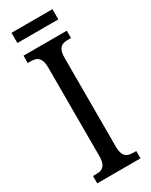

<svg xmlns="http://www.w3.org/2000/svg" viewBox="-217 -884 731 930"><g transform="rotate(-30 148.5 -419.5)"><path d="M28 0V-41H47Q63 -41 75.5 -46Q88 -51 95.5 -66Q103 -81 103 -110V-602Q103 -632 95.5 -647Q88 -662 75.5 -667.5Q63 -673 47 -673H28V-714H270V-673H251Q234 -673 221.5 -667.5Q209 -662 202 -647Q195 -632 195 -602V-111Q195 -82 202 -67Q209 -52 222 -46.5Q235 -41 251 -41H270V0ZM33 -782V-839H262V-782Z"/></g></svg>

Font: Noto Serif Khmer ExtraCondensed
Style: Regular
Weight: 400
Width: 2
Designer: Danh Hong and the Monotype Design Team
Foundry: Monotype Imaging Inc.
Version: Version 2.004